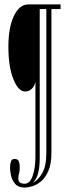

<svg xmlns="http://www.w3.org/2000/svg" viewBox="-20 -720 320 870"><path d="M92.5 130Q63 130 48.8 113.2Q34.5 96.5 30 75.5Q25.5 54.5 25.5 41Q25.5 23.5 29.5 11.8Q33.5 0 46.5 0Q60.5 0 65 11.2Q69.5 22.5 69.5 36.5Q69.5 57.5 66.2 66.8Q63 76 63 89Q63 112.5 91.5 112.5Q115.5 112.5 128 77Q140.5 41.5 140.5 -10V-349Q136.5 -330 124.2 -317.8Q112 -305.5 94.5 -305.5H93.5Q63 -305.5 40.5 -361.5Q18 -417.5 18 -508Q18 -595.5 43 -647.8Q68 -700 108 -700H254.5V-679H213V-27.5Q213 22.5 199.5 53.8Q186 85 166.2 101.5Q146.5 118 126.2 124Q106 130 92.5 130ZM129 108Q152.5 96.5 171.2 64.8Q190 33 190 -27.5V-679H160V-3.5Q160 36 153 63.8Q146 91.5 129 108Z"/></svg>

Font: Imbue 50pt Thin
Style: Regular
Weight: 100
Designer: Tyler Finck
Foundry: Etcetera Type Company
Version: Version 1.102; ttfautohint (v1.8.3)